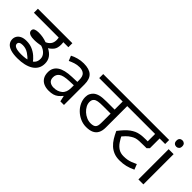

<svg xmlns="http://www.w3.org/2000/svg" viewBox="78 -1567 2407 2407"><g transform="rotate(45 1281.5 -363.5)"><path d="M249 0Q175 0 127.5 -15.5Q80 -31 57.5 -59.5Q35 -88 35 -127Q35 -157 51 -182Q67 -207 98.5 -222Q130 -237 178 -237Q236 -237 282.5 -217Q329 -197 365 -165.5Q401 -134 424 -101L362 -67Q330 -104 284 -135Q238 -166 182 -166Q149 -166 132.5 -155Q116 -144 116 -125Q116 -97 149.5 -83Q183 -69 248 -69Q284 -69 321.5 -74Q359 -79 390.5 -93Q422 -107 441.5 -133Q461 -159 461 -202Q461 -243 430 -276Q399 -309 349 -324Q326 -320 296.5 -316Q267 -312 236 -312Q191 -312 167 -320.5Q143 -329 134 -342Q125 -355 125 -369Q125 -398 150.5 -408.5Q176 -419 212 -419Q252 -419 287.5 -412.5Q323 -406 357 -393Q392 -407 414.5 -436Q437 -465 437 -512Q437 -526 434.5 -542.5Q432 -559 425 -578L458 -551H-7V-622H604V-551H487L510 -576Q514 -560 516 -543Q518 -526 518 -511Q518 -449 493.5 -416.5Q469 -384 432 -362Q488 -333 515.5 -293Q543 -253 543 -199Q543 -149 521.5 -111.5Q500 -74 461 -49.5Q422 -25 368 -12.5Q314 0 249 0Z M885 -545Q983 -545 1030 -502Q1077 -459 1077 -365V0H1013L996 -76H992Q969 -47 944.5 -27.5Q920 -8 888.5 1Q857 10 812 10Q764 10 725.5 -7Q687 -24 665 -59.5Q643 -95 643 -149Q643 -229 706 -272.5Q769 -316 900 -320L991 -323V-355Q991 -422 962 -448Q933 -474 880 -474Q838 -474 800 -461.5Q762 -449 729 -433L702 -499Q737 -518 785 -531.5Q833 -545 885 -545ZM911 -259Q811 -255 772.5 -227Q734 -199 734 -148Q734 -103 761.5 -82Q789 -61 832 -61Q900 -61 945 -98.5Q990 -136 990 -214V-262Z M1468 0Q1414 0 1365 -21.5Q1316 -43 1277.5 -79.5Q1239 -116 1217 -162.5Q1195 -209 1195 -258Q1195 -294 1207.5 -319.5Q1220 -345 1240 -363Q1267 -386 1308.5 -397Q1350 -408 1430 -408H1567V-551H1151V-622H1744V-551H1648V-172Q1648 -114 1628.5 -76Q1609 -38 1569.5 -19Q1530 0 1468 0ZM1475 -73Q1498 -73 1517 -78Q1536 -83 1548 -96Q1557 -107 1562 -124.5Q1567 -142 1567 -183V-337H1440Q1378 -337 1347 -331.5Q1316 -326 1299 -311Q1286 -300 1281 -285Q1276 -270 1276 -252Q1276 -220 1293 -188Q1310 -156 1338.5 -130Q1367 -104 1402.5 -88.5Q1438 -73 1475 -73Z M2059 0Q2002 0 1958.5 -17.5Q1915 -35 1881 -66Q1847 -97 1820.5 -140Q1794 -183 1771 -234Q1803 -275 1832 -306.5Q1861 -338 1892 -361Q1920 -381 1948 -394Q1976 -407 2014 -413.5Q2052 -420 2107 -420H2142V-551H1730V-622H2320V-551H2222V-378L2193 -349H2156Q2098 -349 2063 -347Q2028 -345 2005 -337.5Q1982 -330 1958 -315Q1926 -296 1900.5 -269.5Q1875 -243 1844 -204L1851 -253Q1877 -200 1905 -159.5Q1933 -119 1970 -96Q2007 -73 2059 -73Q2096 -73 2124 -78Q2152 -83 2181 -93.5Q2210 -104 2247 -122L2275 -51Q2221 -25 2170 -12.5Q2119 0 2059 0Z M2485 -536V0H2397V-536ZM2442 -737Q2462 -737 2477.5 -723.5Q2493 -710 2493 -681Q2493 -653 2477.5 -639Q2462 -625 2442 -625Q2420 -625 2405 -639Q2390 -653 2390 -681Q2390 -710 2405 -723.5Q2420 -737 2442 -737Z"/></g></svg>

Font: gurmukhi115
Style: Regular
Weight: 400
Designer: Jelle Bosma - Monotype Design Team
Foundry: Monotype Imaging Inc.
Version: Version 2.003